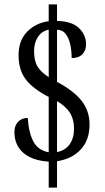

<svg xmlns="http://www.w3.org/2000/svg" viewBox="-20 -780 482 879"><path d="M203 -40Q127 -45 86.5 -80.5Q46 -116 46 -176Q46 -204 62.5 -222Q79 -240 107 -240Q112 -169 134 -130Q156 -91 203 -83V-336Q127 -376 96 -419Q65 -462 65 -527Q65 -595 104.5 -635Q144 -675 203 -683V-760H241V-684Q309 -683 341.5 -651.5Q374 -620 374 -577Q374 -549 357 -531.5Q340 -514 308 -514Q308 -546 302 -575Q296 -604 281.5 -623.5Q267 -643 241 -644V-405Q317 -365 353.5 -318.5Q390 -272 390 -210Q390 -139 349.5 -95.5Q309 -52 241 -42V79H203ZM203 -644Q172 -638 154 -611.5Q136 -585 136 -546Q136 -501 152 -475Q168 -449 203 -427ZM241 -84Q279 -91 299 -119.5Q319 -148 319 -191Q319 -233 300.5 -263Q282 -293 241 -317Z"/></svg>

Font: Noto Serif Khmer ExtraCondensed
Style: Regular
Weight: 400
Width: 2
Designer: Danh Hong and the Monotype Design Team
Foundry: Monotype Imaging Inc.
Version: Version 2.004; ttfautohint (v1.8.4.7-5d5b)